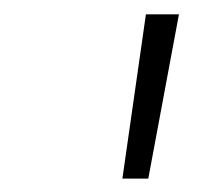

<svg xmlns="http://www.w3.org/2000/svg" viewBox="-20 -748 314 275"><path d="M155.3 -492.2 189 -727.5H236.3L192.4 -492.2Z"/></svg>

Font: Inter 18pt ExtraLight
Style: Italic
Weight: 250
Italic angle: -9.3988°
Designer: Rasmus Andersson
Foundry: rsms
Version: Version 4.001;git-66647c0bb